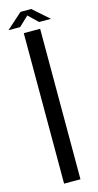

<svg xmlns="http://www.w3.org/2000/svg" viewBox="-160 -948 503 986"><g transform="rotate(-15 91.0 -455.0)"><path d="M50 0V-800H137V0ZM-22 -835 62 -910H119L204 -835H141L91 -883L40 -835Z"/></g></svg>

Font: Big Shoulders Display SemiBold
Style: Regular
Weight: 600
Designer: Patric King
Foundry: XO Type Co
Version: Version 1.000; ttfautohint (v1.8.2)